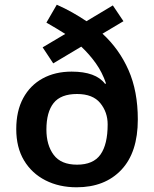

<svg xmlns="http://www.w3.org/2000/svg" viewBox="-20 -785 654 815"><path d="M221 -765Q255 -750 287 -732Q319 -714 347 -695L459 -762L504 -695L415 -642Q486 -577 525.5 -487.5Q565 -398 565 -278Q565 -138 495 -64Q425 10 305 10Q231 10 173 -19.5Q115 -49 82 -104Q49 -159 49 -237Q49 -314 78.5 -368.5Q108 -423 161 -452Q214 -481 284 -481Q387 -481 426 -429L430 -431Q414 -478 387 -516Q360 -554 325 -587L206 -516L161 -584L257 -641Q238 -653 218 -665Q198 -677 177 -689ZM307 -386Q238 -386 207.5 -347.5Q177 -309 177 -235Q177 -169 208 -127.5Q239 -86 307 -86Q376 -86 406.5 -129Q437 -172 437 -257Q437 -309 405.5 -347.5Q374 -386 307 -386Z"/></svg>

Font: Noto Sans Bassa Vah SemiBold
Style: Regular
Weight: 600
Designer: Monotype Design Team
Foundry: Monotype Imaging Inc.
Version: Version 2.002; ttfautohint (v1.8.4.7-5d5b)